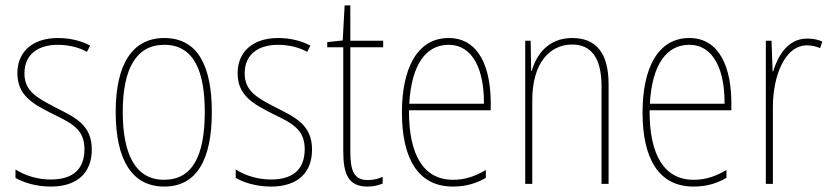

<svg xmlns="http://www.w3.org/2000/svg" viewBox="-20 -677 3059 707"><path d="M318 -126C318 -218 256 -245 183 -282C114 -318 70 -342 70 -407C70 -476 119 -512 193 -512C232 -512 273 -502 300 -486L312 -509C281 -526 239 -537 194 -537C95 -537 44 -482 44 -408C44 -324 102 -294 177 -256C245 -223 291 -200 291 -128C291 -57 252 -16 167 -16C119 -16 73 -30 37 -53V-22C64 -6 111 10 167 10C268 10 318 -44 318 -126Z M760 -264C760 -428 712 -537 585 -537C467 -537 406 -440 406 -265C406 -88 466 10 585 10C703 10 760 -87 760 -264ZM432 -265C432 -423 481 -512 585 -512C695 -512 734 -413 734 -265C734 -102 688 -15 584 -15C480 -15 432 -107 432 -265Z M1129 -126C1129 -218 1067 -245 994 -282C925 -318 881 -342 881 -407C881 -476 930 -512 1004 -512C1043 -512 1084 -502 1111 -486L1123 -509C1092 -526 1050 -537 1005 -537C906 -537 855 -482 855 -408C855 -324 913 -294 988 -256C1056 -223 1102 -200 1102 -128C1102 -57 1063 -16 978 -16C930 -16 884 -30 848 -53V-22C875 -6 922 10 978 10C1079 10 1129 -44 1129 -126Z M1334 -14C1283 -14 1270 -49 1270 -119V-503H1391V-527H1270V-657H1249L1242 -528L1185 -522V-503H1244V-120C1244 -37 1262 10 1333 10C1357 10 1373 5 1389 -1V-26C1375 -19 1355 -14 1334 -14Z M1632 -537C1515 -537 1460 -423 1460 -263C1460 -97 1517 10 1648 10C1696 10 1734 -2 1769 -22V-51C1726 -26 1691 -15 1648 -15C1540 -15 1485 -106 1486 -271H1787V-298C1787 -424 1746 -537 1632 -537ZM1632 -512C1723 -512 1763 -417 1762 -295H1487C1495 -440 1549 -512 1632 -512Z M2087 -537C1998 -537 1955 -475 1938 -416H1936L1934 -527H1914V0H1940V-308C1940 -445 2004 -513 2087 -513C2154 -513 2195 -468 2195 -359V0H2221V-366C2221 -485 2173 -537 2087 -537Z M2518 -537C2401 -537 2346 -423 2346 -263C2346 -97 2403 10 2534 10C2582 10 2620 -2 2655 -22V-51C2612 -26 2577 -15 2534 -15C2426 -15 2371 -106 2372 -271H2673V-298C2673 -424 2632 -537 2518 -537ZM2518 -512C2609 -512 2649 -417 2648 -295H2373C2381 -440 2435 -512 2518 -512Z M2952 -535C2880 -535 2844 -470 2827 -414H2825L2821 -527H2800V0H2826V-283C2826 -394 2868 -510 2952 -510C2971 -510 2987 -505 3000 -500L3008 -524C2991 -532 2971 -535 2952 -535Z"/></svg>

Font: Noto Sans Khmer UI Condensed Thin
Style: Regular
Weight: 100
Width: 3
Designer: Danh Hong and the Monotype Design Team
Foundry: Monotype Imaging Inc.
Version: Version 2.002